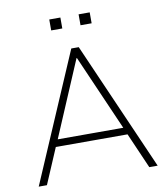

<svg xmlns="http://www.w3.org/2000/svg" viewBox="-94 -959 909 1038"><g transform="rotate(-10 360.5 -440.0)"><path d="M34 0 337 -705H378L687 0H641L552 -204L575 -195H138L166 -204L79 0ZM356 -649 177 -228 155 -234H558L542 -228L358 -649ZM408 -820V-880H469V-820ZM247 -820V-880H308V-820Z"/></g></svg>

Font: Mulish ExtraLight
Style: Regular
Weight: 200
Designer: Vernon Adams
Foundry: Vernon Adams
Version: Version 3.603